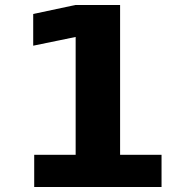

<svg xmlns="http://www.w3.org/2000/svg" viewBox="-20 -703 735 769"><path d="M117 -83V46H627V-83H461V-683H282L113 -647V-520L283 -555V-83Z"/></svg>

Font: Iranian Sans Web
Style: Bold
Weight: 700
Designer: Hooman Mehr, Hadi Navid in Neviseh Pardaz Co. Ltd. (http://nevisa.com)
Foundry: http://font-store.ir
Version: 5.0.2 build 3/9/1393